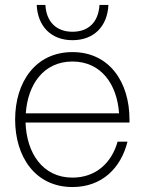

<svg xmlns="http://www.w3.org/2000/svg" viewBox="-20 -742 584 774"><path d="M272 12C390 12 467 -63 494 -171H454C430 -85 366 -26 272 -26C152 -26 87 -125 83 -248H502V-260C502 -411 421 -532 272 -532C123 -532 41 -411 41 -260C41 -109 123 12 272 12ZM84 -285C92 -402 156 -494 272 -494C388 -494 452 -402 460 -285ZM128 -722C132 -636 186 -580 272 -580C359 -580 413 -636 417 -722H381C377 -653 337 -614 272 -614C208 -614 167 -653 163 -722Z"/></svg>

Font: Aspekta 150
Style: Regular
Weight: 150
Designer: Ivo Dolenc
Version: Version 2.000